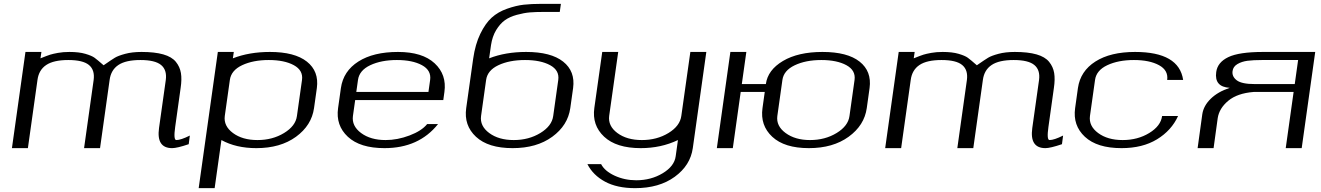

<svg xmlns="http://www.w3.org/2000/svg" viewBox="-20 -770 6869 998"><path d="M806.6 -104.5 841.8 -354.5Q848.6 -406.2 817.4 -432.1Q786.1 -458 710 -458Q633.8 -458 595.2 -432.1Q556.6 -406.2 549.8 -354.5L500 0H417L466.8 -354.5Q473.6 -406.2 442.4 -432.1Q411.1 -458 335 -458Q258.8 -458 220.2 -432.1Q181.6 -406.2 174.8 -354.5L125 0H42L112.3 -500H195.3L190.4 -466.8Q226.6 -481.4 240.7 -485.8Q254.9 -490.2 281.2 -495.1Q307.6 -500 340.8 -500Q390.6 -500 423.8 -490.2Q457 -480.5 471.7 -469.7Q486.3 -459 518.6 -430.7Q560.5 -460 577.6 -470.2Q594.7 -480.5 630.9 -490.2Q667 -500 715.8 -500Q784.2 -500 828.6 -487.3Q873 -474.6 894 -448.7Q915 -422.9 920.4 -390.6Q925.8 -358.4 918.9 -312.5L890.6 -110.4Q880.9 -42 896.5 -42Q919.9 -42 966.8 -65.4L960.9 -20.5Q900.4 0 875 0Q792 0 806.6 -104.5Z M1195.3 -500 1190.4 -466.8Q1275.4 -500 1382.8 -500Q1511.7 -500 1575.2 -449.7Q1638.7 -399.4 1627 -312.5L1612.3 -208Q1599.6 -118.2 1518.6 -59.1Q1437.5 0 1312.5 0Q1207 0 1130.9 -42L1095.7 208H1012.7L1112.3 -500ZM1523.4 -167 1549.8 -354.5Q1556.6 -404.3 1507.3 -431.2Q1458 -458 1377 -458Q1295.9 -458 1238.8 -431.2Q1181.6 -404.3 1174.8 -354.5L1148.4 -167Q1141.6 -115.2 1190.9 -78.6Q1240.2 -42 1318.4 -42Q1396.5 -42 1456.5 -78.6Q1516.6 -115.2 1523.4 -167Z M2284.2 -250H1826.2L1814.5 -167Q1807.6 -115.2 1856.9 -78.6Q1906.2 -42 1984.4 -42Q2045.9 -42 2108.9 -65.9Q2171.9 -89.8 2200.2 -125H2256.8Q2157.2 0 1978.5 0Q1851.6 0 1788.1 -59.1Q1724.6 -118.2 1737.3 -208L1752 -312.5Q1764.6 -400.4 1842.8 -450.2Q1920.9 -500 2048.8 -500Q2175.8 -500 2239.3 -440.9Q2302.7 -381.8 2290 -292ZM1832 -292H2207L2215.8 -354.5Q2222.7 -404.3 2173.3 -431.2Q2124 -458 2043 -458Q1961.9 -458 1904.8 -431.2Q1847.7 -404.3 1840.8 -354.5Z M2944.3 -208Q2931.6 -118.2 2850.6 -59.1Q2769.5 0 2644.5 0Q2517.6 0 2454.1 -59.1Q2390.6 -118.2 2403.3 -208L2439.5 -464.8Q2450.2 -540 2476.6 -594.2Q2502.9 -648.4 2535.6 -678.2Q2568.4 -708 2615.7 -724.6Q2663.1 -741.2 2702.6 -745.6Q2742.2 -750 2794.9 -750H2895.5L2889.6 -708H2806.6Q2765.6 -708 2734.9 -705.6Q2704.1 -703.1 2666.5 -692.9Q2628.9 -682.6 2604 -664.6Q2579.1 -646.5 2559.1 -613.8Q2539.1 -581.1 2532.2 -535.2L2522.5 -466.8Q2607.4 -500 2714.8 -500Q2843.8 -500 2907.2 -449.7Q2970.7 -399.4 2959 -312.5ZM2855.5 -167 2881.8 -354.5Q2888.7 -404.3 2839.4 -431.2Q2790 -458 2709 -458Q2627.9 -458 2570.8 -431.2Q2513.7 -404.3 2506.8 -354.5L2480.5 -167Q2473.6 -115.2 2522.9 -78.6Q2572.3 -42 2650.4 -42Q2728.5 -42 2788.6 -78.6Q2848.6 -115.2 2855.5 -167Z M3651.4 -500 3581.1 0Q3568.4 89.8 3487.3 148.9Q3406.2 208 3281.2 208Q3187.5 208 3125 174.3Q3062.5 140.6 3033.2 83H3104.5Q3123 119.1 3174.8 143.1Q3226.6 167 3287.1 167Q3364.3 167 3424.8 130.4Q3485.4 93.8 3492.2 42L3503.9 -42Q3416 0 3310.5 0Q3183.6 0 3120.1 -59.6Q3056.6 -119.1 3069.3 -209L3110.4 -500H3193.4L3146.5 -168Q3139.6 -115.2 3189 -78.6Q3238.3 -42 3316.4 -42Q3394.5 -42 3454.6 -78.6Q3514.6 -115.2 3521.5 -168L3568.4 -500Z M4485.4 -208Q4472.7 -118.2 4391.1 -59.1Q4309.6 0 4184.6 0Q4057.6 0 3994.1 -59.1Q3930.7 -118.2 3943.4 -208L3955.1 -292H3830.1L3789.1 0H3706.1L3776.4 -500H3859.4L3835.9 -333H3960.9Q3970.7 -406.2 4049.8 -453.1Q4128.9 -500 4254.9 -500Q4384.8 -500 4448.2 -449.7Q4511.7 -399.4 4500 -312.5ZM4395.5 -167 4421.9 -354.5Q4428.7 -404.3 4379.4 -431.2Q4330.1 -458 4249 -458Q4168 -458 4110.8 -430.7Q4053.7 -403.3 4046.9 -354.5L4020.5 -167Q4013.7 -115.2 4063.5 -78.6Q4113.3 -42 4190.4 -42Q4268.6 -42 4328.6 -78.6Q4388.7 -115.2 4395.5 -167Z M5345.7 -104.5 5380.9 -354.5Q5387.7 -406.2 5356.4 -432.1Q5325.2 -458 5249 -458Q5172.9 -458 5134.3 -432.1Q5095.7 -406.2 5088.9 -354.5L5039.1 0H4956.1L5005.9 -354.5Q5012.7 -406.2 4981.4 -432.1Q4950.2 -458 4874 -458Q4797.9 -458 4759.3 -432.1Q4720.7 -406.2 4713.9 -354.5L4664.1 0H4581.1L4651.4 -500H4734.4L4729.5 -466.8Q4765.6 -481.4 4779.8 -485.8Q4793.9 -490.2 4820.3 -495.1Q4846.7 -500 4879.9 -500Q4929.7 -500 4962.9 -490.2Q4996.1 -480.5 5010.7 -469.7Q5025.4 -459 5057.6 -430.7Q5099.6 -460 5116.7 -470.2Q5133.8 -480.5 5169.9 -490.2Q5206.1 -500 5254.9 -500Q5323.2 -500 5367.7 -487.3Q5412.1 -474.6 5433.1 -448.7Q5454.1 -422.9 5459.5 -390.6Q5464.8 -358.4 5458 -312.5L5429.7 -110.4Q5419.9 -42 5435.5 -42Q5459 -42 5505.9 -65.4L5500 -20.5Q5439.5 0 5414.1 0Q5331.1 0 5345.7 -104.5Z M6129.9 -354.5H6046.9Q6053.7 -404.3 6004.4 -431.2Q5955.1 -458 5874 -458Q5793 -458 5735.8 -431.2Q5678.7 -404.3 5671.9 -354.5L5645.5 -167Q5638.7 -115.2 5688 -78.6Q5737.3 -42 5815.4 -42Q5893.6 -42 5953.6 -78.6Q6013.7 -115.2 6020.5 -167H6103.5Q6069.3 -91.8 5994.1 -45.9Q5918.9 0 5809.6 0Q5682.6 0 5619.1 -59.1Q5555.7 -118.2 5568.4 -208L5583 -312.5Q5595.7 -400.4 5673.8 -450.2Q5752 -500 5879.9 -500Q6108.4 -500 6129.9 -354.5Z M6288.1 0H6205.1L6229.5 -176.8Q6236.3 -220.7 6273.4 -256.8Q6310.5 -293 6372.1 -313.5Q6291 -318.4 6301.8 -395.5Q6308.6 -446.3 6364.7 -473.1Q6420.9 -500 6545.9 -500H6816.4L6746.1 0H6663.1L6704.1 -292H6496.1Q6411.1 -285.2 6364.3 -246.1Q6317.4 -207 6309.6 -156.2ZM6710 -333 6727.5 -458H6540Q6494.1 -458 6464.4 -454.1Q6434.6 -450.2 6412.1 -437Q6389.6 -423.8 6386.7 -400.4Q6382.8 -372.1 6408.7 -352.5Q6434.6 -333 6502 -333Z"/></svg>

Font: okolaks
Style: RegularItalic
Weight: 500
Italic angle: -8°
Version: Version 000.6.0